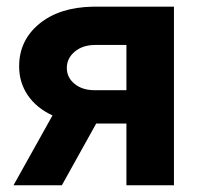

<svg xmlns="http://www.w3.org/2000/svg" viewBox="-20 -548 599 568"><path d="M494.6 -528.3V0H354V-182.6H264.6L163.1 0H20L135.3 -206.5Q87.9 -228.5 62.3 -266.1Q36.6 -303.7 36.6 -351.6Q36.6 -428.2 95.9 -477.3Q155.3 -526.4 254.9 -528.3ZM257.3 -281.2H354V-415H262.2Q224.6 -415 201.2 -395.3Q177.7 -375.5 177.7 -347.2Q177.7 -318.8 200.2 -300.3Q222.7 -281.7 257.3 -281.2Z"/></svg>

Font: Roboto-o
Style: o-Bold
Weight: 700
Designer: Google
Version: Version 2.134; 2016; ttfautohint (v1.6)